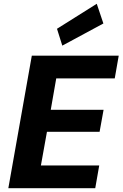

<svg xmlns="http://www.w3.org/2000/svg" viewBox="-20 -994 647 1014"><path d="M24 0 148 -700H607L586 -580H277L248 -414H527L506 -298H228L196 -120H504L483 0ZM309 -753 281 -842 491 -974 526 -870Z"/></svg>

Font: DM Sans 12pt Black
Style: Italic
Weight: 900
Italic angle: -10°
Version: Version 4.004;gftools[0.9.30]